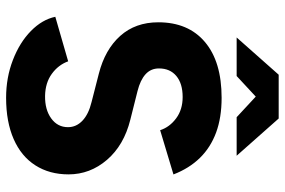

<svg xmlns="http://www.w3.org/2000/svg" viewBox="-176 -768 956 645"><g transform="rotate(90 302.5 -446.0)"><path d="M36.9 -153.3 186.5 -196.5Q198.7 -163.1 228.8 -141.4Q258.8 -119.7 302.6 -118.9Q348.8 -118.2 378.2 -139.5Q407.7 -160.8 407.7 -195.9Q407.7 -223.7 386 -244.4Q364.2 -265.2 323.2 -275.1L227.7 -299.6Q146.8 -320.3 101.1 -371.4Q55.4 -422.5 55.4 -499.3Q55.4 -600.1 121.7 -656Q187.9 -712 309.2 -712Q375.6 -712 425.7 -693.5Q475.9 -674.9 511 -639Q546.1 -603.1 566.5 -550.2L417.9 -505.5Q407.5 -537.4 378.1 -559.2Q348.7 -581.1 306.4 -581.1Q261.3 -581.1 235.8 -559.9Q210.4 -538.7 210.4 -501.5Q210.4 -474.1 230 -456.4Q249.6 -438.7 286.4 -429.5L382.7 -405.3Q468.4 -383.9 517.4 -327Q566.3 -270.1 566.3 -197.7Q566.3 -133.6 535.9 -86.2Q505.6 -38.8 447.7 -13.4Q389.8 12 308.9 12Q241.1 12 182.1 -10.8Q123 -33.6 84.6 -71.4Q46.2 -109.1 36.9 -153.3ZM232.5 -894V-903.7H378.6L503.7 -762.5H374.2ZM231.5 -903.7H377.6V-894L235.9 -762.5H106.4Z"/></g></svg>

Font: Oak Sans Light
Style: Regular
Weight: 400
Designer: Erik Kennedy, Walven
Foundry: Erik Kennedy, Walven
Version: Version 1.100;Glyphs 3.1.2 (3151)